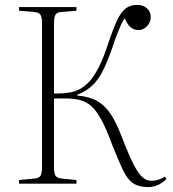

<svg xmlns="http://www.w3.org/2000/svg" viewBox="-20 -752 710 786"><path d="M587 14Q549 14 525.5 -1.5Q502 -17 483 -56.5Q464 -96 437 -165Q416 -222 397 -258Q378 -294 357.5 -314Q337 -334 310.5 -341.5Q284 -349 248 -349H201V-66Q201 -43 207 -33Q213 -23 232 -21L293 -15V0H58V-15L121 -21Q140 -23 146 -32.5Q152 -42 152 -68V-655Q152 -681 146 -691Q140 -701 120 -703L58 -708V-723H293V-708L230 -703Q212 -701 206.5 -690.5Q201 -680 201 -653V-369Q230 -369 249 -371Q268 -373 281.5 -377Q295 -381 308 -388Q329 -400 347 -419.5Q365 -439 384 -476Q403 -513 423 -574Q443 -634 459 -668Q475 -702 494 -717Q513 -732 541 -732Q557 -732 569.5 -726Q582 -720 589.5 -708.5Q597 -697 597 -682Q597 -667 589.5 -655Q582 -643 571 -636Q560 -629 548 -629Q527 -629 513.5 -641.5Q500 -654 491 -677Q483 -668 475.5 -651Q468 -634 459 -611Q450 -588 441 -560Q423 -508 404.5 -469Q386 -430 360.5 -404.5Q335 -379 296 -364V-361Q345 -357 377 -339Q409 -321 432.5 -286Q456 -251 478 -193Q497 -144 512 -110Q527 -76 541 -54Q555 -32 569 -22Q583 -12 599 -12Q616 -12 630.5 -17Q645 -22 655 -29L661 -19Q646 -3 626 5.5Q606 14 587 14Z"/></svg>

Font: Literata 60pt ExtraLight
Style: Regular
Weight: 250
Designer: Latin by Veronika Burian and Jose Scaglione. Greek by Irene Vlachou. Cyrillic by Vera Evstafieva.
Foundry: TypeTogether
Version: Version 3.103;gftools[0.9.29]